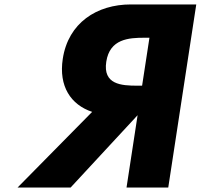

<svg xmlns="http://www.w3.org/2000/svg" viewBox="-20 -845 904 865"><path d="M620.2 -459H598.2C527.2 -459 443 -464 458.8 -567C474.5 -670 560.3 -675 631.3 -675H653.3ZM864.2 -825H569.2C416.2 -825 287.5 -742 262.8 -580C243.8 -456 299.1 -373 395.2 -341L59 0H298L599.9 -326L550 0H738Z"/></svg>

Font: Sztylet
Style: BdObl
Weight: 700
Foundry: Cannot Into Space Fonts, PlusOne Fonts
Version: Version 0.12